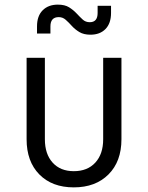

<svg xmlns="http://www.w3.org/2000/svg" viewBox="-20 -800 640 830"><path d="M299 10Q205 10 150 -46Q95 -102 95 -198V-550H174V-198Q174 -134 207.5 -97Q241 -60 299 -60Q358 -60 392 -97Q426 -134 426 -198V-550H505V-198Q505 -102 449 -46Q393 10 299 10ZM371 -650Q342 -650 323 -661.5Q304 -673 290.5 -688Q277 -703 264 -714.5Q251 -726 234 -726Q198 -726 198 -686V-655H140V-686Q140 -731 164.5 -755.5Q189 -780 230 -780Q260 -780 278.5 -768.5Q297 -757 311 -742Q325 -727 337.5 -715.5Q350 -704 368 -704Q402 -704 402 -744V-775H460V-744Q460 -699 436 -674.5Q412 -650 371 -650Z"/></svg>

Font: JetBrains Mono NL Light
Style: Regular
Weight: 300
Monospace: yes
Designer: Philipp Nurullin, Konstantin Bulenkov
Foundry: JetBrains
Version: Version 2.305; ttfautohint (v1.8.4.7-5d5b)